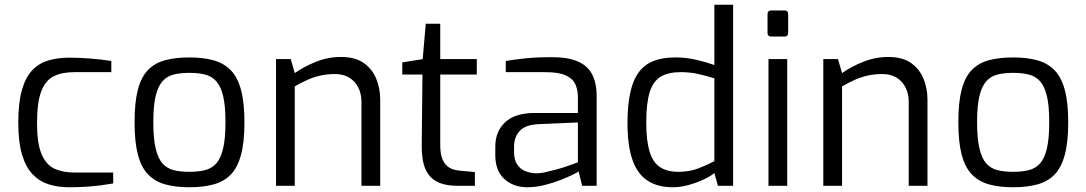

<svg xmlns="http://www.w3.org/2000/svg" viewBox="-20 -783 4578 809"><path d="M270 6Q225 6 186 -6Q147 -18 118 -48Q89 -78 73 -131Q57 -184 57 -266Q57 -349 72 -402.5Q87 -456 115 -486Q143 -516 183 -528Q223 -540 272 -540Q312 -540 359 -536.5Q406 -533 449 -526V-479H293Q242 -479 207 -462Q172 -445 154 -398.5Q136 -352 136 -264Q136 -179 155 -134Q174 -89 209 -72.5Q244 -56 294 -56H457V-10Q434 -6 403.5 -2Q373 2 339 4Q305 6 270 6Z M778 6Q720 6 676.5 -6Q633 -18 604 -48Q575 -78 561 -131.5Q547 -185 547 -268Q547 -352 561 -405.5Q575 -459 604 -488.5Q633 -518 676.5 -529.5Q720 -541 778 -541Q836 -541 879.5 -529Q923 -517 952 -487.5Q981 -458 995.5 -404.5Q1010 -351 1010 -268Q1010 -184 995.5 -130.5Q981 -77 952.5 -47.5Q924 -18 880 -6Q836 6 778 6ZM778 -59Q815 -59 843.5 -66Q872 -73 891 -94Q910 -115 920 -157Q930 -199 930 -268Q930 -338 920 -379Q910 -420 891 -441Q872 -462 843.5 -469Q815 -476 778 -476Q740 -476 712 -469Q684 -462 665 -441Q646 -420 636 -379Q626 -338 626 -268Q626 -199 636 -157Q646 -115 665 -94Q684 -73 712 -66Q740 -59 778 -59Z M1143 0V-534H1205L1222 -475Q1260 -502 1311 -522.5Q1362 -543 1417 -543Q1476 -543 1512 -518Q1548 -493 1565 -452Q1582 -411 1582 -363V0H1503V-354Q1503 -388 1489.5 -414.5Q1476 -441 1451.5 -456Q1427 -471 1391 -471Q1358 -471 1329.5 -464.5Q1301 -458 1275.5 -446.5Q1250 -435 1222 -419V0Z M1908 0Q1856 0 1822 -17Q1788 -34 1772 -72Q1756 -110 1757 -173L1760 -469H1675V-520L1761 -534L1774 -683H1835V-534H1989V-469H1835V-173Q1835 -138 1842.5 -117Q1850 -96 1862.5 -85Q1875 -74 1889 -69.5Q1903 -65 1916 -64L1981 -58V0Z M2202 6Q2143 6 2105 -29Q2067 -64 2067 -128V-166Q2067 -229 2108.5 -268Q2150 -307 2234 -307H2415V-373Q2415 -406 2403.5 -429.5Q2392 -453 2362.5 -466Q2333 -479 2277 -479H2111V-526Q2146 -532 2192.5 -537Q2239 -542 2302 -542Q2367 -543 2410 -526Q2453 -509 2473.5 -472.5Q2494 -436 2494 -377V0H2433L2418 -61Q2414 -57 2393.5 -47Q2373 -37 2341.5 -24.5Q2310 -12 2273.5 -3Q2237 6 2202 6ZM2235 -53Q2253 -52 2276 -57Q2299 -62 2323 -68.5Q2347 -75 2367.5 -82Q2388 -89 2401 -94Q2414 -99 2415 -99V-267L2252 -260Q2195 -258 2170.5 -232Q2146 -206 2146 -165V-141Q2146 -109 2159.5 -89.5Q2173 -70 2193.5 -62Q2214 -54 2235 -53Z M2816 6Q2750 6 2707.5 -22.5Q2665 -51 2644.5 -110.5Q2624 -170 2624 -263Q2624 -362 2644 -423.5Q2664 -485 2708 -513Q2752 -541 2826 -541Q2871 -541 2914 -531Q2957 -521 2990 -509V-763H3069V0H3005L2990 -54Q2975 -41 2945.5 -27Q2916 -13 2881.5 -3.5Q2847 6 2816 6ZM2839 -59Q2885 -59 2922.5 -73.5Q2960 -88 2990 -104V-453Q2954 -464 2921 -471.5Q2888 -479 2847 -479Q2796 -479 2764 -460Q2732 -441 2717.5 -394.5Q2703 -348 2703 -266Q2703 -192 2716.5 -146Q2730 -100 2760 -79.5Q2790 -59 2839 -59Z M3230 -629Q3214 -629 3214 -645V-723Q3214 -739 3230 -739H3286Q3294 -739 3297.5 -734.5Q3301 -730 3301 -723V-645Q3301 -629 3286 -629ZM3218 0V-534H3297V0Z M3449 0V-534H3511L3528 -475Q3566 -502 3617 -522.5Q3668 -543 3723 -543Q3782 -543 3818 -518Q3854 -493 3871 -452Q3888 -411 3888 -363V0H3809V-354Q3809 -388 3795.5 -414.5Q3782 -441 3757.5 -456Q3733 -471 3697 -471Q3664 -471 3635.5 -464.5Q3607 -458 3581.5 -446.5Q3556 -435 3528 -419V0Z M4249 6Q4191 6 4147.5 -6Q4104 -18 4075 -48Q4046 -78 4032 -131.5Q4018 -185 4018 -268Q4018 -352 4032 -405.5Q4046 -459 4075 -488.5Q4104 -518 4147.5 -529.5Q4191 -541 4249 -541Q4307 -541 4350.5 -529Q4394 -517 4423 -487.5Q4452 -458 4466.5 -404.5Q4481 -351 4481 -268Q4481 -184 4466.5 -130.5Q4452 -77 4423.5 -47.5Q4395 -18 4351 -6Q4307 6 4249 6ZM4249 -59Q4286 -59 4314.5 -66Q4343 -73 4362 -94Q4381 -115 4391 -157Q4401 -199 4401 -268Q4401 -338 4391 -379Q4381 -420 4362 -441Q4343 -462 4314.5 -469Q4286 -476 4249 -476Q4211 -476 4183 -469Q4155 -462 4136 -441Q4117 -420 4107 -379Q4097 -338 4097 -268Q4097 -199 4107 -157Q4117 -115 4136 -94Q4155 -73 4183 -66Q4211 -59 4249 -59Z"/></svg>

Font: Exo Thin
Style: Regular
Weight: 400
Version: Version 2.000